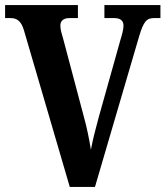

<svg xmlns="http://www.w3.org/2000/svg" viewBox="-20 -734 650 754"><path d="M74 -615 254 0H353L526 -590C544 -651 556 -663 586 -663H610V-714H390V-663H428C454 -663 465 -652 465 -633C465 -618 459 -597 452 -574L367 -271C355 -227 344 -184 337 -146C331 -184 321 -234 310 -273L228 -582C223 -599 217 -618 217 -633C217 -653 230 -663 253 -663H286V-714H0V-663H21C45 -663 63 -653 74 -615Z"/></svg>

Font: Noto Serif Condensed
Style: Bold
Weight: 700
Width: 3
Designer: Monotype Design Team
Foundry: Monotype Imaging Inc.
Version: Version 2.015